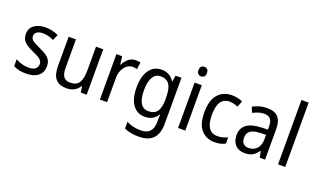

<svg xmlns="http://www.w3.org/2000/svg" viewBox="-96 -1325 3522 2130"><g transform="rotate(20 1665.0 -260.0)"><path d="M387 -147Q387 -70 336 -30Q285 10 196 10Q147 10 110 1.5Q73 -7 45 -23V-104Q73 -87 113.5 -74.5Q154 -62 196 -62Q252 -62 278 -83Q304 -104 304 -140Q304 -171 280.5 -193Q257 -215 191 -243Q145 -263 112.5 -284Q80 -305 62 -333.5Q44 -362 44 -405Q44 -471 94.5 -508.5Q145 -546 227 -546Q270 -546 308 -537Q346 -528 380 -511L350 -443Q321 -457 289 -466Q257 -475 223 -475Q177 -475 151.5 -457Q126 -439 126 -409Q126 -375 152.5 -355.5Q179 -336 245 -307Q289 -287 321 -266.5Q353 -246 370 -217.5Q387 -189 387 -147Z M909 -536V0H840L828 -71H823Q800 -30 760 -10Q720 10 673 10Q585 10 543 -39Q501 -88 501 -186V-536H587V-195Q587 -63 687 -63Q764 -63 794 -111.5Q824 -160 824 -255V-536Z M1290 -546Q1304 -546 1319 -544.5Q1334 -543 1347 -540L1336 -458Q1312 -465 1284 -465Q1248 -465 1217.5 -442Q1187 -419 1168.5 -378Q1150 -337 1150 -284V0H1065V-536H1133L1144 -441H1148Q1171 -486 1206.5 -516Q1242 -546 1290 -546Z M1598 -546Q1645 -546 1682.5 -526.5Q1720 -507 1747 -465H1752L1763 -536H1833V8Q1833 122 1778 181Q1723 240 1606 240Q1506 240 1437 207V128Q1512 167 1609 167Q1675 167 1711.5 130Q1748 93 1748 19V0Q1748 -14 1749 -36Q1750 -58 1751 -72H1747Q1697 10 1598 10Q1505 10 1453 -62Q1401 -134 1401 -267Q1401 -399 1453.5 -472.5Q1506 -546 1598 -546ZM1612 -473Q1552 -473 1520.5 -419.5Q1489 -366 1489 -266Q1489 -62 1614 -62Q1683 -62 1715.5 -106.5Q1748 -151 1748 -246V-268Q1748 -377 1715.5 -425Q1683 -473 1612 -473Z M2032 -738Q2053 -738 2067 -724Q2081 -710 2081 -681Q2081 -653 2067 -639Q2053 -625 2032 -625Q2010 -625 1995.5 -639Q1981 -653 1981 -681Q1981 -710 1995 -724Q2009 -738 2032 -738ZM2073 -536V0H1988V-536Z M2422 10Q2321 10 2261.5 -57Q2202 -124 2202 -265Q2202 -407 2263.5 -476.5Q2325 -546 2427 -546Q2464 -546 2497.5 -538.5Q2531 -531 2554 -519L2527 -448Q2505 -457 2478 -464Q2451 -471 2428 -471Q2290 -471 2290 -266Q2290 -167 2324 -115.5Q2358 -64 2425 -64Q2460 -64 2490 -72Q2520 -80 2546 -93V-19Q2495 10 2422 10Z M2843 -546Q2932 -546 2973.5 -501Q3015 -456 3015 -364V0H2952L2937 -75H2934Q2904 -32 2868.5 -11Q2833 10 2775 10Q2706 10 2665 -32Q2624 -74 2624 -149Q2624 -229 2680.5 -273Q2737 -317 2851 -321L2931 -324V-357Q2931 -422 2906.5 -449Q2882 -476 2835 -476Q2800 -476 2766.5 -465Q2733 -454 2702 -438L2675 -502Q2709 -521 2752 -533.5Q2795 -546 2843 -546ZM2863 -260Q2780 -257 2746 -229Q2712 -201 2712 -149Q2712 -103 2735.5 -81Q2759 -59 2798 -59Q2856 -59 2893.5 -98Q2931 -137 2931 -213V-263Z M3253 0H3168V-760H3253Z"/></g></svg>

Font: Noto Sans Sinhala SemiCondensed
Style: Regular
Weight: 400
Width: 4
Designer: Jelle Bosma - Monotype Design Team
Foundry: Monotype Imaging Inc.
Version: Version 2.006; ttfautohint (v1.8.4.7-5d5b)